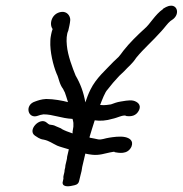

<svg xmlns="http://www.w3.org/2000/svg" viewBox="-20 -656 642 675"><path d="M165 -554C163 -549 161 -541 160 -536C159 -530 157 -522 157 -512C155 -475 167 -426 179 -397C187 -382 188 -361 202 -343C203 -340 206 -335 208 -331C211 -322 215 -311 219 -297C201 -302 168 -308 143 -308H142C125 -307 114 -303 103 -299C65 -287 78 -236 113 -249C120 -252 123 -252 133 -254C166 -254 195 -240 235 -238C236 -234 238 -227 238 -224V-211L235 -192V-191C235 -189 236 -190 235 -187C218 -193 209 -196 196 -203V-204L177 -212C170 -216 163 -217 154 -218C151 -219 149 -221 144 -225C120 -246 75 -198 103 -179C110 -175 118 -167 134 -165C153 -161 162 -153 181 -144C190 -140 206 -136 222 -131L216 -105C216 -100 215 -96 214 -92L210 -75C210 -70 209 -65 207 -58V-57C207 -51 205 -46 204 -41C202 -34 203 -29 203 -28L200 -14C200 5 230 -2 238 -4C242 -5 255 -6 258 -19L263 -40C266 -51 268 -59 269 -69L280 -116C287 -114 297 -113 304 -112C329 -109 350 -117 366 -120L377 -122C378 -122 380 -123 383 -122V-121C396 -119 428 -111 442 -140C451 -162 434 -171 420 -174C402 -178 377 -174 364 -172C349 -170 338 -164 325 -166C316 -168 307 -170 295 -172V-175C300 -190 306 -213 313 -233C332 -230 355 -232 374 -238C394 -242 412 -253 423 -249L424 -248H425C441 -246 459 -248 469 -269C478 -289 461 -299 449 -302C441 -304 431 -303 423 -302L404 -299C391 -297 381 -293 370 -289L355 -287C348 -286 341 -286 332 -287C339 -305 349 -332 358 -341C371 -358 383 -372 399 -389L417 -406C430 -421 444 -430 459 -453C486 -486 515 -510 547 -546C560 -560 569 -574 579 -582L589 -589C611 -607 604 -636 582 -636C568 -636 557 -627 553 -625V-624C525 -605 507 -570 488 -555V-554H487C463 -532 436 -506 414 -478C407 -468 402 -462 397 -456L379 -439C353 -411 318 -382 298 -341C291 -327 285 -311 280 -296C274 -332 262 -363 246 -390C235 -417 218 -461 215 -497C213 -516 214 -536 220 -548L224 -566C226 -573 226 -579 227 -586C227 -601 215 -617 195 -614C161 -609 152 -571 165 -554Z"/></svg>

Font: Stray Cat
Style: BdObl
Weight: 700
Version: Version 1.0